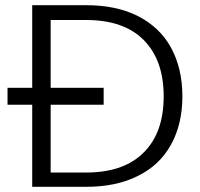

<svg xmlns="http://www.w3.org/2000/svg" viewBox="-20 -719 770 739"><path d="M312 -699C312 -699 104 -699 104 -699C104 -699 104 -381 104 -381C104 -381 9 -381 9 -381C9 -381 9 -316 9 -316C9 -316 104 -316 104 -316C104 -316 104 0 104 0C104 0 312 0 312 0C312 0 312 0 312 0C389 0 456 -14 511 -42C566 -69 609 -109 638 -162C667 -214 682 -276 682 -348C682 -348 682 -348 682 -348C682 -421 667 -483 638 -536C609 -589 566 -629 511 -657C456 -685 389 -699 312 -699ZM312 -55C312 -55 175 -55 175 -55C175 -55 175 -316 175 -316C175 -316 379 -316 379 -316C379 -316 379 -381 379 -381C379 -381 175 -381 175 -381C175 -381 175 -642 175 -642C175 -642 312 -642 312 -642C312 -642 312 -642 312 -642C409 -642 483 -616 534 -564C585 -512 610 -440 610 -348C610 -348 610 -348 610 -348C610 -256 585 -184 534 -133C483 -81 409 -55 312 -55Z"/></svg>

Font: wox.body
Style: Regular
Weight: 500
Designer: Ninad Kale (Devanagari), Jonny Pinhorn (Latin)
Foundry: Indian Type Foundry
Version: ""